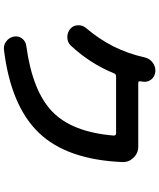

<svg xmlns="http://www.w3.org/2000/svg" viewBox="69 -892 861 1040"><g transform="rotate(90 500.0 -372.5)"><path d="M136.7 -322.3Q118.2 -337.9 117.2 -363.3Q116.2 -388.7 132.8 -408.2Q252 -546.9 291 -723.6Q296.9 -751 318.4 -767.6Q339.8 -784.2 367.2 -783.2Q394.5 -781.2 410.6 -761.2Q426.8 -741.2 422.9 -714.8Q422.9 -711.9 421.9 -708Q420.9 -704.1 420.9 -701.2Q418.9 -690.4 429.7 -690.4H774.4Q809.6 -690.4 834.5 -665Q859.4 -639.6 858.4 -605.5Q845.7 -303.7 699.7 -151.9Q553.7 0 250 37.1Q224.6 40 204.1 24.4Q183.6 8.8 178.7 -16.6Q173.8 -41 189 -61Q204.1 -81.1 229.5 -84Q473.6 -117.2 585 -224.6Q696.3 -332 714.8 -557.6Q714.8 -569.3 704.1 -570.3H393.6Q382.8 -570.3 377.9 -559.6Q325.2 -429.7 227.5 -325.2Q210 -306.6 183.1 -306.2Q156.2 -305.7 136.7 -322.3Z"/></g></svg>

Font: Rounded-X Mgen+ 1mn bold
Style: Bold
Weight: 700
Designer: [Source Han Sans]
Ryoko NISHIZUKA  (kana & ideographs); Paul D. Hunt (Latin, Greek & Cyrillic); Wenlong ZHANG  (bopomofo
Version: Version 1.059.20150602